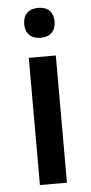

<svg xmlns="http://www.w3.org/2000/svg" viewBox="-54 -779 386 812"><g transform="rotate(-5 139.5 -373.5)"><path d="M196.8 0H82V-540H196.8ZM75.2 -683.1Q75.2 -713.9 92 -730.5Q108.9 -747.1 140.1 -747.1Q170.4 -747.1 187.3 -730.5Q204.1 -713.9 204.1 -683.1Q204.1 -653.8 187.3 -637Q170.4 -620.1 140.1 -620.1Q108.9 -620.1 92 -637Q75.2 -653.8 75.2 -683.1Z"/></g></svg>

Font: f2_4961           
Style: Regular
Weight: 600
Foundry: Ascender Corporation
Version: Version 1.10